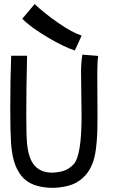

<svg xmlns="http://www.w3.org/2000/svg" viewBox="-20 -906 558 931"><path d="M376 -733.4 342.8 -661.1Q288.6 -678.7 208 -726.8Q127.4 -774.9 87.9 -814.9L147.9 -886.2Q195.8 -841.3 261.7 -795.4Q327.6 -749.5 376 -733.4ZM379.4 -641.1 456.1 -634.8Q451.7 -605.5 451.7 -558.1Q451.7 -520.5 452.1 -458.3Q452.6 -396 452.6 -371.1V-342.8Q452.6 -289.6 451.4 -257.3Q450.2 -225.1 445.1 -183.6Q439.9 -142.1 427.7 -111.3Q415.5 -80.6 396 -58.1Q367.7 -25.4 329.6 -11.2Q291.5 2.9 240.2 4.9Q184.6 4.9 145.8 -9.5Q106.9 -23.9 83.5 -53.7Q60.1 -83.5 48.3 -123Q36.6 -162.6 33.2 -218.3Q29.8 -269.5 29.8 -380.4Q29.8 -520 34.2 -635.7H111.3Q107.4 -474.6 107.4 -355.5Q107.4 -255.4 110.8 -214.4Q117.2 -138.2 147.5 -103.5Q177.7 -68.8 233.9 -68.8Q272 -70.8 294.7 -79.8Q317.4 -88.9 337.4 -109.9Q375.5 -151.9 375.5 -342.8Q375.5 -370.1 374.3 -441.4Q373 -512.7 373 -557.1Q373 -601.6 379.4 -641.1Z"/></svg>

Font: Fantasque Sans Mono
Style: Regular
Weight: 400
Monospace: yes
Designer: Jany Belluz
Version: Version 1.8.0 ; ttfautohint (v1.8.2)